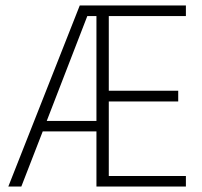

<svg xmlns="http://www.w3.org/2000/svg" viewBox="-20 -678 736 698"><path d="M10.3 0H57.6L135.3 -200.2H330.6V0H655.8V-38.1H375.5V-309.1H627.9V-348.1H375.5V-619.6H655.8V-658.2H270ZM330.6 -238.3H149.9L297.4 -619.6H330.6Z"/></svg>

Font: Estedad ExtraLight
Style: Regular
Weight: 200
Designer: Amin Abedi
Version: Version 7.3